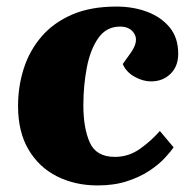

<svg xmlns="http://www.w3.org/2000/svg" viewBox="-20 -551 591 585"><path d="M335 -531Q386 -531 428.5 -515Q471 -499 497 -467.5Q523 -436 523 -387Q523 -349 499.5 -326Q476 -303 440 -303Q415 -303 389.5 -317.5Q364 -332 354 -356L377 -388Q403 -424 390 -447Q377 -470 346 -470Q304 -470 279.5 -435Q255 -400 244.5 -345Q234 -290 234 -230Q234 -161 253.5 -117Q273 -73 330 -73Q372 -73 406.5 -97.5Q441 -122 467 -152L509 -102Q500 -89 482 -69.5Q464 -50 435.5 -31Q407 -12 367.5 1Q328 14 277 14Q209 14 154 -13.5Q99 -41 67 -95Q35 -149 35 -228Q35 -288 52.5 -342.5Q70 -397 106.5 -439.5Q143 -482 199.5 -506.5Q256 -531 335 -531Z"/></svg>

Font: Literata 36pt ExtraBold
Style: Italic
Weight: 800
Italic angle: -2°
Designer: Latin by Veronika Burian and Jose Scaglione. Greek by Irene Vlachou. Cyrillic by Vera Evstafieva
Foundry: TypeTogether
Version: Version 3.002